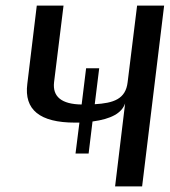

<svg xmlns="http://www.w3.org/2000/svg" viewBox="-20 -669 609 689"><path d="M320 -295 336 -424H289L273 -294C201 -295 168 -322 174 -374L208 -649H112L78 -368C66 -275 123 -229 249 -229H265L251 -118H298L312 -233C379 -242 417 -263 429 -298L393 0H490L569 -649H472L438 -374C431 -313 387 -299 320 -295Z"/></svg>

Font: Gamestation Display
Style: Italic
Weight: 400
Designer: Jonas Hecksher
Foundry: Jonas Hecksher, Playtypeª, e-types AS
Version: Version 1.003